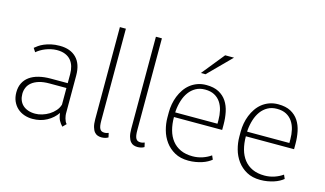

<svg xmlns="http://www.w3.org/2000/svg" viewBox="-89 -1041 2251 1330"><g transform="rotate(15 1036.5 -375.5)"><path d="M215.3 -29.3Q239.3 -29.3 265.1 -37.1Q291 -44.9 314 -59.1Q336.9 -73.2 354.5 -93.3Q372.1 -113.3 379.4 -138.2V-257.3H257.3Q213.9 -257.3 183.1 -247.8Q152.3 -238.3 132.6 -222.2Q112.8 -206.1 103.8 -184.6Q94.7 -163.1 94.7 -139.2Q94.7 -114.7 102.5 -94.5Q110.4 -74.2 125.7 -59.8Q141.1 -45.4 163.6 -37.4Q186 -29.3 215.3 -29.3ZM421.4 8.8Q405.8 -6.8 395.3 -26.4Q384.8 -45.9 381.3 -79.1Q353.5 -38.6 308.6 -14.2Q263.7 10.3 206.5 10.3Q174.8 10.3 146.7 0.5Q118.7 -9.3 97.7 -28.3Q76.7 -47.4 64.2 -75.2Q51.8 -103 51.8 -139.2Q51.8 -176.8 65.9 -205.3Q80.1 -233.9 106.7 -253.2Q133.3 -272.5 171.4 -282.2Q209.5 -292 257.3 -292H379.4V-357.9Q379.4 -386.2 372.1 -411.4Q364.7 -436.5 349.1 -455.1Q333.5 -473.6 308.1 -484.1Q282.7 -494.6 247.1 -494.1Q226.1 -493.7 205.8 -489Q185.5 -484.4 167.2 -477.1Q148.9 -469.7 133.3 -460.2Q117.7 -450.7 106 -440.4L88.4 -467.3Q98.6 -476.1 113.5 -486.6Q128.4 -497.1 149.4 -506.1Q170.4 -515.1 198 -521.5Q225.6 -527.8 260.3 -527.8Q336.9 -527.8 379.6 -484.4Q422.4 -440.9 422.4 -357.9V-83.5Q422.4 -79.6 423.6 -71Q424.8 -62.5 427.5 -52.2Q430.2 -42 434.6 -32.2Q439 -22.5 445.8 -16.1Z M627.9 -760.7H670.9V-103Q670.9 -81.5 673.1 -66.9Q675.3 -52.2 680.4 -43.2Q685.5 -34.2 693.4 -30.3Q701.2 -26.4 712.9 -26.4Q722.2 -26.4 729 -28.3Q735.8 -30.3 742.7 -32.7L749.5 -2Q739.3 4.4 726.8 7.3Q714.4 10.3 701.7 10.3Q687.5 10.3 674.3 5.9Q661.1 1.5 650.9 -10.7Q640.6 -22.9 634.3 -44.7Q627.9 -66.4 627.9 -100.6Z M886.2 -760.7H929.2V-103Q929.2 -81.5 931.4 -66.9Q933.6 -52.2 938.7 -43.2Q943.8 -34.2 951.7 -30.3Q959.5 -26.4 971.2 -26.4Q980.5 -26.4 987.3 -28.3Q994.1 -30.3 1001 -32.7L1007.8 -2Q997.6 4.4 985.1 7.3Q972.7 10.3 960 10.3Q945.8 10.3 932.6 5.9Q919.4 1.5 909.2 -10.7Q898.9 -22.9 892.6 -44.7Q886.2 -66.4 886.2 -100.6Z M1311 -495.6Q1272.9 -495.6 1244.6 -479.7Q1216.3 -463.9 1196.8 -437.3Q1177.2 -410.6 1166 -375Q1154.8 -339.4 1151.4 -299.8Q1151.4 -298.8 1151.4 -293.9Q1151.4 -289.1 1150.9 -289.1H1454.1V-315.4Q1454.1 -351.1 1446.5 -383.8Q1439 -416.5 1422.1 -441.4Q1405.3 -466.3 1377.9 -481Q1350.6 -495.6 1311 -495.6ZM1324.7 10.3Q1267.1 10.3 1226.1 -12.5Q1185.1 -35.2 1158.7 -71.5Q1132.3 -107.9 1120.1 -152.6Q1107.9 -197.3 1107.9 -241.2V-279.3Q1107.9 -308.1 1113.3 -337.6Q1118.7 -367.2 1129.6 -394.8Q1140.6 -422.4 1157.2 -446.8Q1173.8 -471.2 1196.5 -489.3Q1219.2 -507.3 1247.8 -517.8Q1276.4 -528.3 1311 -528.3Q1365.2 -528.3 1400.9 -509.3Q1436.5 -490.2 1457.8 -458Q1479 -425.8 1487.8 -383.3Q1496.6 -340.8 1496.6 -293.9V-255.9H1151.4H1150.9Q1150.9 -205.1 1162.4 -163.1Q1173.8 -121.1 1197.8 -90.6Q1221.7 -60.1 1258.3 -43.2Q1294.9 -26.4 1345.2 -26.4Q1381.3 -26.4 1415.3 -37.8Q1449.2 -49.3 1475.1 -67.9L1487.3 -40Q1475.6 -30.3 1458.7 -21Q1441.9 -11.7 1420.9 -4.9Q1399.9 2 1375.5 6.1Q1351.1 10.3 1324.7 10.3ZM1382.8 -760.7H1446.3L1285.2 -598.6H1252Z M1826.7 -495.6Q1788.6 -495.6 1760.3 -479.7Q1731.9 -463.9 1712.4 -437.3Q1692.9 -410.6 1681.6 -375Q1670.4 -339.4 1667 -299.8Q1667 -298.8 1667 -293.9Q1667 -289.1 1666.5 -289.1H1969.7V-315.4Q1969.7 -351.1 1962.2 -383.8Q1954.6 -416.5 1937.7 -441.4Q1920.9 -466.3 1893.6 -481Q1866.2 -495.6 1826.7 -495.6ZM1840.3 10.3Q1782.7 10.3 1741.7 -12.5Q1700.7 -35.2 1674.3 -71.5Q1647.9 -107.9 1635.7 -152.6Q1623.5 -197.3 1623.5 -241.2V-279.3Q1623.5 -308.1 1628.9 -337.6Q1634.3 -367.2 1645.3 -394.8Q1656.2 -422.4 1672.9 -446.8Q1689.5 -471.2 1712.2 -489.3Q1734.9 -507.3 1763.4 -517.8Q1792 -528.3 1826.7 -528.3Q1880.9 -528.3 1916.5 -509.3Q1952.1 -490.2 1973.4 -458Q1994.6 -425.8 2003.4 -383.3Q2012.2 -340.8 2012.2 -293.9V-255.9H1667H1666.5Q1666.5 -205.1 1678 -163.1Q1689.5 -121.1 1713.4 -90.6Q1737.3 -60.1 1773.9 -43.2Q1810.5 -26.4 1860.8 -26.4Q1897 -26.4 1930.9 -37.8Q1964.8 -49.3 1990.7 -67.9L2002.9 -40Q1991.2 -30.3 1974.4 -21Q1957.5 -11.7 1936.5 -4.9Q1915.5 2 1891.1 6.1Q1866.7 10.3 1840.3 10.3Z"/></g></svg>

Font: Ufes Sans Thin
Style: Regular
Weight: 100
Designer: Ricardo Esteves & Thais Bronze
Foundry: ProDesignUfes - Ricardo Esteves, Thais Bronze (This is a derivative work, based on Roboto family, by Christian Robertson
Version: Version 2.0